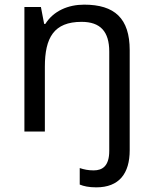

<svg xmlns="http://www.w3.org/2000/svg" viewBox="-20 -566 658 826"><path d="M394 240C493 240 538 180 538 80V-350C538 -487 473 -546 342 -546C273 -546 210 -519 175 -463H170L156 -536H85V0H173V-279C173 -404 212 -472 331 -472C412 -472 450 -430 450 -344V83C450 148 421 167 383 167C359 167 341 163 323 157V228C340 235 362 240 394 240Z"/></svg>

Font: Noto Sans Gujarati UI
Style: Regular
Weight: 400
Designer: Jelle Bosma - Monotype Design Team, Universal Thirst
Foundry: Monotype Imaging Inc.
Version: Version 2.106